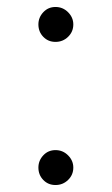

<svg xmlns="http://www.w3.org/2000/svg" viewBox="-20 -520 320 550"><path d="M139 -400Q118 -400 104 -414.5Q90 -429 90 -450Q90 -470 104 -485Q118 -500 139 -500Q160 -500 175 -485Q190 -470 190 -450Q190 -429 175 -414.5Q160 -400 139 -400ZM139 10Q118 10 104 -4.5Q90 -19 90 -40Q90 -60 104 -75Q118 -90 139 -90Q160 -90 175 -75Q190 -60 190 -40Q190 -19 175 -4.5Q160 10 139 10Z"/></svg>

Font: Agu Display
Style: Regular
Weight: 400
Designer: Oluwaseun Badejo
Version: Version 1.103